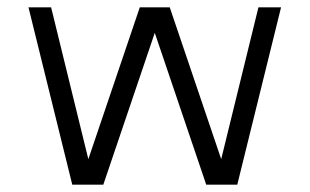

<svg xmlns="http://www.w3.org/2000/svg" viewBox="-20 -506 848 526"><path d="M178 0H263L404 -416L545 0H630L750 -486H688L586 -70L445 -486H363L222 -70L120 -486H58Z"/></svg>

Font: Meta Space Icons
Style: Regular
Weight: 400
Designer: Meta Pool / Florian Karsten
Foundry: Meta Pool / Florian Karsten
Version: Version 2.000;Glyphs 3.1.1 (3144)